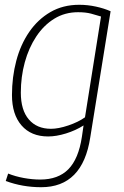

<svg xmlns="http://www.w3.org/2000/svg" viewBox="-20 -562 517 802"><path d="M4 194 14 163Q44 175 79.5 181.5Q115 188 148 188Q223 188 265.5 145Q308 102 322 10L329 -38Q296 -17 255.5 -4.5Q215 8 181 8Q110 8 70 -38Q30 -84 30 -165Q30 -240 48 -308Q66 -376 102 -428.5Q138 -481 190.5 -511.5Q243 -542 311 -542Q346 -542 380.5 -534.5Q415 -527 442 -515L357 12Q325 220 152 220Q74 220 4 194ZM402 -493Q383 -499 360.5 -505Q338 -511 306 -511Q251 -511 207 -484Q163 -457 131.5 -409.5Q100 -362 83.5 -301.5Q67 -241 67 -175Q67 -102 100.5 -63Q134 -24 193 -24Q224 -24 265.5 -38Q307 -52 335 -72Z"/></svg>

Font: Georama ExtraLight
Style: Italic
Weight: 200
Italic angle: -9°
Designer: Jean-Baptiste Levee
Foundry: Production Type
Version: Version 1.000